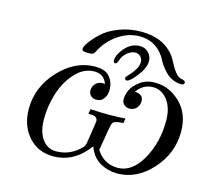

<svg xmlns="http://www.w3.org/2000/svg" viewBox="-98 -775 979 901"><g transform="rotate(15 391.5 -325.0)"><path d="M64.9 -174.8Q64.9 -281.7 142.1 -364.3Q219.2 -446.8 315.9 -446.8Q365.7 -446.8 387 -420.4Q408.2 -394 408.2 -359.9Q408.2 -335 398.2 -320.1Q388.2 -305.2 378.7 -301.5Q369.1 -297.9 358.9 -297.9Q342.8 -297.9 332.3 -307.9Q321.8 -317.9 321.8 -334Q321.8 -352.1 335 -366.5Q348.1 -380.9 371.1 -380.9Q372.1 -380.9 375 -380.4Q377.9 -379.9 379.9 -379.9Q364.7 -423.8 317.9 -423.8Q267.1 -423.8 226.6 -380.4Q186 -336.9 166 -274.4Q146 -211.9 146 -147.9Q146 -86.9 171.4 -51Q196.8 -15.1 238.8 -15.1Q304.7 -15.1 353 -62Q356 -64.9 357.9 -66.4Q359.9 -67.9 361.8 -71Q363.8 -74.2 365 -76.2Q366.2 -78.1 367.7 -82.5Q369.1 -86.9 369.6 -90.6Q370.1 -94.2 371.6 -102.5Q373 -110.8 374 -117.4Q375 -124 377 -137.5Q378.9 -150.9 380.9 -163.1Q385.7 -196.3 386.2 -199.2Q386.2 -211.4 379.2 -217.3Q372.1 -223.1 365.5 -223.6Q358.9 -224.1 340.8 -225.1L345.2 -248Q399.4 -245.1 433.1 -245.1Q474.1 -245.1 515.1 -248L511.2 -225.1Q492.2 -224.1 483.2 -222.2Q474.1 -220.2 467 -217Q460 -213.9 456.5 -200.9Q453.1 -188 451.2 -176Q449.2 -164.1 444.1 -133.1Q439 -102.1 434.1 -74.2Q471.2 -15.1 539.1 -15.1Q607.9 -15.1 655 -97.7Q702.1 -180.2 702.1 -286.1Q702.1 -349.1 673.6 -386.5Q645 -423.8 603 -423.8Q555.2 -423.8 524.9 -380.9Q566.9 -379.9 566.9 -345.2Q566.9 -326.2 554 -312Q541 -297.9 521 -297.9Q504.9 -297.9 493.9 -307.9Q482.9 -317.9 482.9 -334Q482.9 -353 492.9 -377Q502.9 -400.9 533 -423.8Q563 -446.8 606 -446.8Q675.8 -446.8 729.5 -394.8Q783.2 -342.8 783.2 -254.9Q783.2 -149.9 710.2 -69.3Q637.2 11.2 543 11.2Q500 11.2 460.4 -10.5Q420.9 -32.2 402.8 -83Q370.6 -40 336.9 -19Q290 10.7 232.9 11.2Q157.7 11.2 111.3 -41.7Q64.9 -94.7 64.9 -174.8ZM481.9 -661.1Q593.8 -661.1 647.9 -585.9Q652.8 -579.1 664.8 -556.2Q676.8 -533.2 689.5 -517.1Q702.1 -501 717.8 -496.1Q718.8 -496.1 722.9 -495.1Q727.1 -494.1 729 -493.7Q731 -493.2 733.9 -491.7Q736.8 -490.2 738.5 -487.5Q740.2 -484.9 740.2 -481.9Q740.2 -470.7 725.1 -471.2Q703.1 -471.2 682.6 -480.7Q662.1 -490.2 647.9 -505.1Q633.8 -520 624.5 -533Q615.2 -545.9 607.9 -560.1L600.1 -574.2Q556.2 -638.2 481 -638.2Q425.8 -638.2 376 -604Q326.2 -569.8 298.8 -515.1Q293.9 -505.4 289.1 -502.7Q284.2 -500 272 -500H258.8Q235.8 -500 235.8 -512Q235.8 -523.9 252.4 -546.9Q269 -569.8 297.6 -596.4Q326.2 -623 376 -642.1Q425.8 -661.1 481.9 -661.1ZM392.1 -499Q392.1 -525.9 422.1 -560.1Q452.1 -594.2 493.2 -594.2Q519 -594.2 535.4 -577.1Q551.8 -560.1 551.8 -536.1Q551.8 -502.9 519.8 -462.4Q487.8 -421.9 474.1 -421.9Q469.2 -421.9 466.1 -426Q462.9 -430.2 464.8 -435.1Q465.8 -438 479 -451.9Q492.2 -465.8 504.2 -484.9Q516.1 -503.9 516.1 -522Q516.1 -537.1 506.1 -548.1Q496.1 -559.1 481 -559.1Q460.9 -559.1 441.4 -543Q421.9 -526.9 415 -503.9Q409.2 -485.8 400.9 -485.8Q392.1 -485.8 392.1 -499Z"/></g></svg>

Font: CMU Serif Extra
Style: RomanSlanted
Weight: 500
Italic angle: -9.46001°
Version: Version 0.7.0